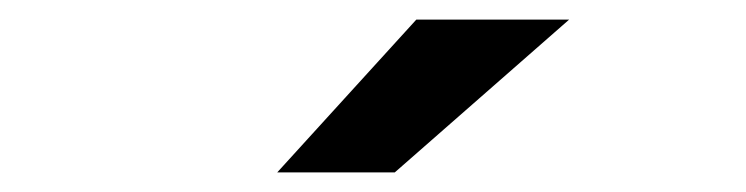

<svg xmlns="http://www.w3.org/2000/svg" viewBox="-20 -941 762 196"><path d="M263 -765 405 -921H561L383 -765Z"/></svg>

Font: Undotted
Style: Bold
Weight: 700
Designer: Delve Withrington, Dave Bailey, Thomas Jockin
Foundry: Delve Fonts LLC
Version: Version 4.000